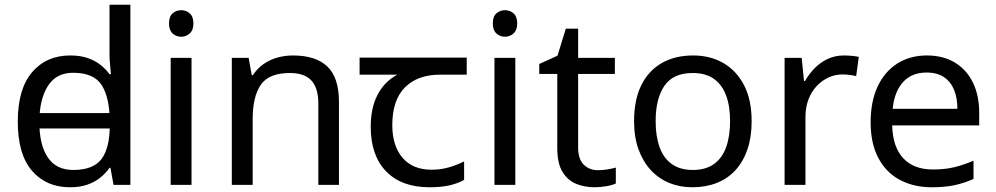

<svg xmlns="http://www.w3.org/2000/svg" viewBox="-20 -780 4202 810"><path d="M104 -238V-303H480V-238ZM275 10Q175 10 115 -59.5Q55 -129 55 -267Q55 -405 115.5 -475.5Q176 -546 276 -546Q318 -546 349 -535.5Q380 -525 403 -507Q426 -489 442 -467H448Q447 -480 444.5 -505.5Q442 -531 442 -546V-760H530V0H459L446 -72H442Q426 -49 403 -30.5Q380 -12 348.5 -1Q317 10 275 10ZM289 -63Q374 -63 408.5 -109.5Q443 -156 443 -250V-266Q443 -366 410 -419.5Q377 -473 288 -473Q217 -473 181.5 -416.5Q146 -360 146 -265Q146 -169 181.5 -116Q217 -63 289 -63Z M788 -536V0H700V-536ZM745 -737Q765 -737 780.5 -723.5Q796 -710 796 -681Q796 -653 780.5 -639Q765 -625 745 -625Q723 -625 708 -639Q693 -653 693 -681Q693 -710 708 -723.5Q723 -737 745 -737Z M1216 -546Q1312 -546 1361 -499.5Q1410 -453 1410 -349V0H1323V-343Q1323 -408 1294 -440Q1265 -472 1203 -472Q1114 -472 1080 -422Q1046 -372 1046 -278V0H958V-536H1029L1042 -463H1047Q1065 -491 1091.5 -509.5Q1118 -528 1150 -537Q1182 -546 1216 -546Z M1792 10Q1674 10 1609 -57Q1544 -124 1544 -245Q1544 -325 1573 -380.5Q1602 -436 1656 -465H1497V-537H1949V-465H1836Q1742 -465 1688.5 -411.5Q1635 -358 1635 -252Q1635 -165 1678 -114.5Q1721 -64 1801 -64Q1838 -64 1872 -73.5Q1906 -83 1938 -99V-21Q1909 -5 1874 2.5Q1839 10 1792 10Z M2154 -536V0H2066V-536ZM2111 -737Q2131 -737 2146.5 -723.5Q2162 -710 2162 -681Q2162 -653 2146.5 -639Q2131 -625 2111 -625Q2089 -625 2074 -639Q2059 -653 2059 -681Q2059 -710 2074 -723.5Q2089 -737 2111 -737Z M2503 -62Q2523 -62 2544 -65.5Q2565 -69 2578 -73V-6Q2564 1 2538 5.5Q2512 10 2488 10Q2446 10 2410.5 -4.5Q2375 -19 2353 -55Q2331 -91 2331 -156V-468H2255V-510L2332 -545L2367 -659H2419V-536H2574V-468H2419V-158Q2419 -109 2442.5 -85.5Q2466 -62 2503 -62Z M3151 -269Q3151 -202 3133.5 -150.5Q3116 -99 3083.5 -63Q3051 -27 3004.5 -8.5Q2958 10 2901 10Q2848 10 2803 -8.5Q2758 -27 2725 -63Q2692 -99 2673.5 -150.5Q2655 -202 2655 -269Q2655 -358 2685 -419.5Q2715 -481 2771 -513.5Q2827 -546 2904 -546Q2977 -546 3032.5 -513.5Q3088 -481 3119.5 -419.5Q3151 -358 3151 -269ZM2746 -269Q2746 -206 2762.5 -159.5Q2779 -113 2814 -88Q2849 -63 2903 -63Q2957 -63 2992 -88Q3027 -113 3043.5 -159.5Q3060 -206 3060 -269Q3060 -333 3043 -378Q3026 -423 2991.5 -447.5Q2957 -472 2902 -472Q2820 -472 2783 -418Q2746 -364 2746 -269Z M3540 -546Q3555 -546 3572.5 -544.5Q3590 -543 3603 -540L3592 -459Q3579 -462 3563.5 -464Q3548 -466 3534 -466Q3503 -466 3475 -453Q3447 -440 3425 -416.5Q3403 -393 3390.5 -360Q3378 -327 3378 -286V0H3290V-536H3362L3372 -438H3376Q3393 -468 3417 -492.5Q3441 -517 3472 -531.5Q3503 -546 3540 -546Z M3890 -546Q3959 -546 4008.5 -516Q4058 -486 4084.5 -431.5Q4111 -377 4111 -304V-251H3744Q3746 -160 3790.5 -112.5Q3835 -65 3915 -65Q3966 -65 4005.5 -74.5Q4045 -84 4087 -102V-25Q4046 -7 4006 1.5Q3966 10 3911 10Q3835 10 3776.5 -21Q3718 -52 3685.5 -113.5Q3653 -175 3653 -264Q3653 -352 3682.5 -415Q3712 -478 3765.5 -512Q3819 -546 3890 -546ZM3889 -474Q3826 -474 3789.5 -433.5Q3753 -393 3746 -321H4019Q4019 -367 4005 -401Q3991 -435 3962.5 -454.5Q3934 -474 3889 -474Z"/></svg>

Font: ukannada85
Style: Book
Weight: 400
Designer: Jelle Bosma - Monotype Design Team
Foundry: Monotype Imaging Inc.
Version: Version 2.003